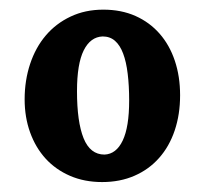

<svg xmlns="http://www.w3.org/2000/svg" viewBox="-20 -736 418 392"><path d="M189.5 -661.6Q164.6 -660.6 150.9 -633.1Q137.2 -605.5 137.2 -549.8Q137.2 -487.3 150.6 -453.9Q164.1 -420.4 193.4 -420.4Q217.3 -421.4 230.5 -449Q243.7 -476.6 243.7 -530.8Q243.7 -561 240.7 -585.4Q237.8 -609.9 231.4 -626.7Q225.1 -643.6 214.8 -652.6Q204.6 -661.6 189.5 -661.6ZM190.9 -716.3Q227.5 -716.3 256.6 -703.4Q285.6 -690.4 305.9 -667.2Q326.2 -644 336.9 -612.1Q347.7 -580.1 347.7 -541.5Q347.7 -502.4 336.7 -469.7Q325.7 -437 304.9 -413.6Q284.2 -390.1 254.6 -377.2Q225.1 -364.3 188.5 -364.3Q152.3 -364.3 123 -377Q93.8 -389.6 73.2 -412.1Q52.7 -434.6 41.5 -465.6Q30.3 -496.6 30.3 -533.2Q30.3 -571.8 41.5 -605.5Q52.7 -639.2 73.5 -663.6Q94.2 -688 124 -702.1Q153.8 -716.3 190.9 -716.3Z"/></svg>

Font: DimaFred
Style: Bold
Weight: 800
Designer: R.Balvardi
Foundry: R.Balvardi (r.balvardi@gmail.com)
Version: Version 1.00;August 2, 2018;FontCreator 11.5.0.2427 64-bit